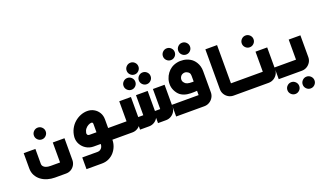

<svg xmlns="http://www.w3.org/2000/svg" viewBox="-91 -1408 3820 2255"><g transform="rotate(-20 1819.5 -280.5)"><path d="M313 -286.3Q282.7 -286.3 261 -308Q239.3 -329.7 239.3 -360Q239.3 -390.3 261 -412Q282.7 -433.7 313 -433.7Q343.3 -433.7 365 -412Q386.7 -390.3 386.7 -360Q386.7 -329.7 365 -308Q343.3 -286.3 313 -286.3Z M303.3 187.3Q256.1 187.3 211.7 174.2Q167.3 161.1 132.5 135.1Q97.8 109.2 76.9 70.7Q56.1 32.2 56.1 -17.9V-207.9H202.2V-18.6Q202.2 -3.7 213 10.2Q223.7 24.2 246.1 32.5Q268.6 40.9 303.3 40.9H451.7Q443.7 47.5 436.3 53.1Q428.9 58.7 420.1 65.3V-208.9H566.2V62.1Q566.2 96.2 550 124.8Q533.8 153.3 505.7 170.3Q477.7 187.3 442 187.3Z M1017.9 0V-146.1H1178.2V0ZM685.1 220.9V74.8H878.1Q895.6 74.8 910.5 65.6Q925.4 56.4 934.3 40Q943.2 23.7 943.2 3.6V-250.3Q943.2 -262.3 938 -267.3Q932.8 -272.4 922.2 -271.7Q905.6 -271 885.1 -260.2Q864.7 -249.4 848.4 -229.4Q832.2 -209.4 826.5 -179.4Q824.8 -167.8 831.7 -156.9Q838.7 -146.1 856.1 -146.1H992.5V0H856.1Q805.7 0 764.4 -24.7Q723.2 -49.4 699.8 -90.8Q676.5 -132.3 679.2 -181.1Q684.2 -237 707.5 -281.1Q730.7 -325.3 766.3 -355.7Q801.8 -386.2 843.1 -402Q884.4 -417.8 924.8 -417.8Q969.7 -418.1 1006.9 -397.3Q1044.1 -376.6 1066.6 -339.6Q1089 -302.7 1089 -253.9V1.7Q1089 41.5 1074.4 80.8Q1059.7 120.1 1032.4 151.6Q1005 183.2 966.1 202Q927.1 220.9 878.1 220.9Z M1501.5 -474.3Q1471.2 -474.3 1449.4 -496Q1427.7 -517.7 1427.7 -548Q1427.7 -578.3 1449.4 -600Q1471.2 -621.7 1501.5 -621.7Q1531.7 -621.7 1553.5 -600Q1575.2 -578.3 1575.2 -548Q1575.2 -517.7 1553.5 -496Q1531.7 -474.3 1501.5 -474.3ZM1692.5 -474.3Q1662.3 -474.3 1640.5 -496Q1618.8 -517.7 1618.8 -548Q1618.8 -578.3 1640.5 -600Q1662.3 -621.7 1692.5 -621.7Q1722.8 -621.7 1744.6 -600Q1766.3 -578.3 1766.3 -548Q1766.3 -517.7 1744.6 -496Q1722.8 -474.3 1692.5 -474.3ZM1597 -630.3Q1566.7 -630.3 1545 -652.1Q1523.3 -673.8 1523.3 -704.1Q1523.3 -734.3 1545 -756.1Q1566.7 -777.8 1597 -777.8Q1627.3 -777.8 1649 -756.1Q1670.7 -734.3 1670.7 -704.1Q1670.7 -673.8 1649 -652.1Q1627.3 -630.3 1597 -630.3Z M1160 0V-146.1H1336.3Q1331.9 -141.7 1327.7 -137.5Q1323.5 -133.3 1319.1 -128.9V-396.9H1465.2V-124.9Q1465.2 -90.3 1448 -61.8Q1430.8 -33.4 1402.2 -16.7Q1373.7 0 1339 0ZM1435.1 0V-146.1H1545.6Q1541.2 -141.7 1537 -137.5Q1532.8 -133.3 1528.4 -128.9V-396.9H1674.2V-124.9Q1674.2 -90.3 1657 -61.8Q1639.8 -33.4 1611.3 -16.7Q1582.7 0 1548.3 0ZM1659.3 0V-146.1H1757.1Q1752.6 -141.7 1748.5 -137.5Q1744.3 -133.3 1739.9 -128.9V-396.9H1885.7V-124.9Q1885.7 -90.3 1868.5 -61.8Q1851.3 -33.4 1822.5 -16.7Q1793.7 0 1759 0Z M2055.5 -643.3Q2025.2 -643.3 2003.4 -665Q1981.7 -686.7 1981.7 -717Q1981.7 -747.3 2003.4 -769Q2025.2 -790.7 2055.5 -790.7Q2085.7 -790.7 2107.5 -769Q2129.2 -747.3 2129.2 -717Q2129.2 -686.7 2107.5 -665Q2085.7 -643.3 2055.5 -643.3ZM2246.5 -643.3Q2216.3 -643.3 2194.5 -665Q2172.8 -686.7 2172.8 -717Q2172.8 -747.3 2194.5 -769Q2216.3 -790.7 2246.5 -790.7Q2276.8 -790.7 2298.6 -769Q2320.3 -747.3 2320.3 -717Q2320.3 -686.7 2298.6 -665Q2276.8 -643.3 2246.5 -643.3Z M1886 0V-146.1H2237Q2232.6 -141.7 2228.4 -137.5Q2224.3 -133.3 2219.8 -128.9V-387.3Q2219.8 -411.5 2209.3 -425.2Q2198.7 -438.9 2183.3 -444.3Q2172.5 -450.5 2159.8 -451Q2147.2 -451.6 2135 -447.5Q2122.8 -443.4 2113 -435.3Q2102.5 -425.7 2096.6 -411.7Q2090.7 -397.6 2091.1 -383.7Q2091.4 -369.7 2097.9 -357.8Q2107.6 -341.6 2122.5 -330.7Q2137.3 -319.8 2169.3 -316.3Q2201.2 -312.7 2259.8 -317.5V-201.9Q2222.3 -199.6 2181.5 -197.7Q2140.7 -195.8 2101.8 -200.9Q2062.9 -206.1 2029.4 -224.9Q1995.9 -243.7 1972.1 -283.2Q1947.8 -323.4 1944.2 -364.7Q1940.6 -406.1 1952.4 -444.2Q1964.3 -482.4 1987.2 -513Q2010.2 -543.7 2039.2 -562.6Q2071.3 -583.2 2111.4 -591.7Q2151.6 -600.1 2193.6 -594.4Q2235.5 -588.7 2273.2 -567.1Q2310.8 -545.5 2336.1 -504.5Q2350.7 -481.2 2358.5 -453Q2366.2 -424.8 2366.2 -394.5V-127.2Q2366.2 -93.1 2349.1 -64Q2332.1 -34.9 2303 -17.5Q2273.9 0 2238 0Z M2772.2 0H2743.3V-146.1H2772.2ZM2760.5 0H2604.3Q2569.6 0 2540.9 -16.8Q2512.2 -33.7 2495.2 -62.2Q2478.1 -90.8 2478.1 -125.2V-624H2624.2V-128.9Q2620 -133.3 2615.7 -137.5Q2611.4 -141.7 2607.3 -146.1H2760.5Z M2977 -468.3Q2946.7 -468.3 2925 -490Q2903.3 -511.7 2903.3 -542Q2903.3 -572.3 2925 -594Q2946.7 -615.7 2977 -615.7Q3007.3 -615.7 3029 -594Q3050.7 -572.3 3050.7 -542Q3050.7 -511.7 3029 -490Q3007.3 -468.3 2977 -468.3Z M2753 0V-146.1H3039Q3034.9 -141.7 3030.6 -137.4Q3026.3 -133 3022.1 -128.6V-396.9H3168.2V-124.9Q3168.2 -90.3 3150.9 -61.8Q3133.5 -33.4 3105 -16.7Q3076.4 0 3042 0Z M3293.5 230.7Q3263.2 230.7 3241.4 209Q3219.7 187.3 3219.7 157Q3219.7 126.7 3241.4 105Q3263.2 83.3 3293.5 83.3Q3323.7 83.3 3345.5 105Q3367.2 126.7 3367.2 157Q3367.2 187.3 3345.5 209Q3323.7 230.7 3293.5 230.7ZM3484.5 230.7Q3454.3 230.7 3432.5 209Q3410.8 187.3 3410.8 157Q3410.8 126.7 3432.5 105Q3454.3 83.3 3484.5 83.3Q3514.8 83.3 3536.6 105Q3558.3 126.7 3558.3 157Q3558.3 187.3 3536.6 209Q3514.8 230.7 3484.5 230.7Z M3168 0V-146.1H3454Q3449.9 -141.7 3445.6 -137.4Q3441.3 -133 3437.1 -128.6V-396.9H3583.2V-124.9Q3583.2 -90.3 3565.9 -61.8Q3548.5 -33.4 3520 -16.7Q3491.4 0 3457 0Z"/></g></svg>

Font: Mada
Style: Regular
Weight: 400
Designer: Khaled Hosny
Version: Version 1.5